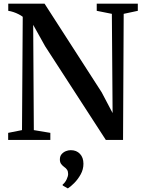

<svg xmlns="http://www.w3.org/2000/svg" viewBox="-20 -763 782 1047"><path d="M24.5 0V-38.5L100 -53.5L104 -671.5Q95 -678.5 81.8 -685.2Q68.5 -692 53.8 -697Q39 -702 25 -704V-743H223L534.5 -259.5L594 -146.5L590 -687.5L507.5 -704V-743H731.5V-704L654.5 -687.5L651 0H557L226 -511L161 -627.5L164.5 -53.5L254.5 -38.5V0ZM435 130Q435 161 419.8 188.2Q404.5 215.5 384.5 235.5Q364.5 255.5 350.5 264H349L322 248.5L321.5 243.5Q335 233 343.2 215.5Q351.5 198 351.5 186Q351.5 172 346 163.2Q340.5 154.5 329.5 147Q320.5 140.5 313.5 131.2Q306.5 122 306.5 106.5Q306.5 88.5 316.2 77.5Q326 66.5 339.2 61.2Q352.5 56 364 56H367Q397 56 416 76Q435 96 435 130Z"/></svg>

Font: Merriweather 72pt SemiBold
Style: Regular
Weight: 600
Version: Version 2.100